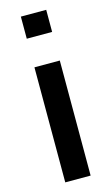

<svg xmlns="http://www.w3.org/2000/svg" viewBox="-119 -807 495 852"><g transform="rotate(-15 129.0 -381.0)"><path d="M186.5 -660H70V-761.5H186.5ZM186.5 0H70V-528.5H186.5Z"/></g></svg>

Font: Roberto Sans Medium
Style: Regular
Weight: 500
Designer: Google (font) & Cristiano Sobral (main changes)
Version: Version 1.000;October 12, 2021;FontCreator 14.0.0.2814 64-bi